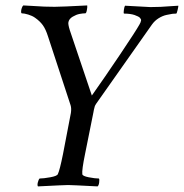

<svg xmlns="http://www.w3.org/2000/svg" viewBox="-20 -666 660 689"><path d="M206.1 -113.3 234.4 -260.7Q236.8 -276.9 233.4 -288.1L152.3 -535.2Q144 -561.5 133.5 -575.9Q123 -590.3 105.5 -602.5Q95.7 -609.4 81.3 -613.8Q66.9 -618.2 57.6 -618.2Q55.7 -619.1 55.7 -624.5Q55.7 -629.9 58.1 -637Q60.5 -644 63.5 -646.5Q78.6 -646 100.1 -644.5Q121.6 -643.1 138.7 -642.3Q155.8 -641.6 175.8 -641.6Q200.2 -641.6 293 -646.5Q293.9 -641.1 291.7 -629.6Q289.6 -618.2 286.1 -618.2Q277.3 -618.2 265.6 -616Q253.9 -613.8 241 -606.2Q228 -598.6 225.6 -586.9Q223.6 -579.6 230.5 -557.6L309.6 -323.2Q355 -387.2 411.4 -471.2Q467.8 -555.2 480.5 -578.1Q484.9 -585 486.3 -592.8Q486.8 -596.7 482.4 -601.8Q478 -606.9 462.9 -612.1Q447.8 -617.2 424.8 -617.2Q422.9 -619.6 424.6 -631.1Q426.3 -642.6 428.7 -645.5Q511.7 -640.6 519.5 -640.6Q540.5 -640.6 556.2 -641.4Q571.8 -642.1 589.8 -643.6Q607.9 -645 620.1 -645.5Q620.1 -642.1 617.2 -629.6Q614.3 -617.2 612.3 -617.2Q606 -617.2 599.1 -616.5Q592.3 -615.7 577.9 -612.5Q563.5 -609.4 549.3 -600.6Q535.2 -591.8 525.4 -578.1L325.2 -293.9Q321.8 -289.1 320.1 -284.4Q318.4 -279.8 316.9 -272Q315.4 -264.2 315.4 -263.7L285.2 -113.3Q273.4 -55.7 275.4 -41Q275.9 -34.2 298.6 -29.8Q321.3 -25.4 335 -25.4Q337.4 -22 335.9 -11.2Q334.5 -0.5 330.1 2.9Q237.3 -2 224.6 -2Q211.4 -2 116.2 2.9Q113.3 -1 115.7 -11.2Q118.2 -21.5 122.1 -25.4Q135.7 -25.4 160.2 -29.8Q184.6 -34.2 187.5 -41Q194.3 -54.7 206.1 -113.3Z"/></svg>

Font: Crimson
Style: Italic
Weight: 400
Italic angle: -11°
Version: Version 0.8